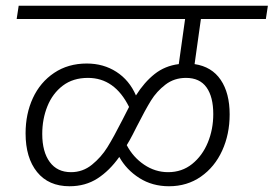

<svg xmlns="http://www.w3.org/2000/svg" viewBox="-20 -705 952 668"><path d="M679 -639 657 -482Q717 -473 748 -427Q779 -381 779 -307Q779 -238 753 -181Q727 -124 679 -90.5Q631 -57 568 -57Q510 -57 465 -85.5Q420 -114 395 -159Q361 -111 319 -84Q277 -57 222 -57Q149 -57 109 -106.5Q69 -156 69 -241Q69 -309 94.5 -364Q120 -419 168.5 -451.5Q217 -484 282 -484Q340 -484 385 -455Q430 -426 453 -373Q482 -419 518 -447.5Q554 -476 602 -482L624 -639H38L45 -685H912L905 -639ZM406 -288 429 -333Q379 -434 286 -434Q234 -434 198.5 -407Q163 -380 145 -335.5Q127 -291 127 -239Q127 -177 153 -141.5Q179 -106 227 -106Q268 -106 300 -132Q332 -158 353.5 -192.5Q375 -227 406 -288ZM627 -434Q586 -434 555.5 -410.5Q525 -387 505.5 -355.5Q486 -324 456 -265Q452 -257 441.5 -236.5Q431 -216 421 -200Q443 -158 481.5 -132Q520 -106 565 -106Q613 -106 648.5 -134.5Q684 -163 703 -209Q722 -255 722 -308Q722 -368 698.5 -401Q675 -434 627 -434Z"/></svg>

Font: FiraGO Light
Style: Italic
Weight: 300
Italic angle: -8°
Designer: bBox Type GmbH
Foundry: bBox Type GmbH
Version: Version 1.001